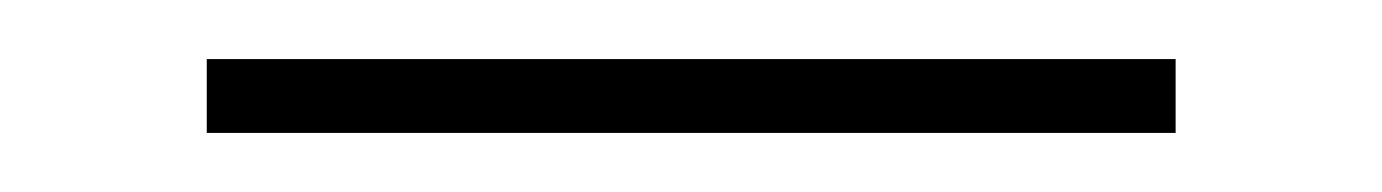

<svg xmlns="http://www.w3.org/2000/svg" viewBox="-20 -732 468 65"><path d="M378 -712V-687H50V-712Z"/></svg>

Font: Playfair Display SemiBold
Style: Regular
Weight: 600
Designer: Claus Eggers Sørensen
Foundry: Claus Eggers Sørensen
Version: Version 1.203